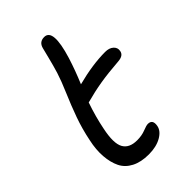

<svg xmlns="http://www.w3.org/2000/svg" viewBox="-230 -842 940 940"><g transform="rotate(-45 240.5 -371.5)"><path d="M221.2 13.2Q167.5 13.2 130.9 -5.9Q94.2 -24.9 77.6 -58.8Q61 -92.8 57.4 -139.4Q53.7 -186 65.9 -241.2Q79.1 -306.6 100.6 -366.5Q122.1 -426.3 147.7 -485.8Q173.3 -545.4 186 -585.9Q197.8 -624.5 209.2 -670.4Q220.7 -716.3 222.2 -722.2Q231 -755.9 265.1 -755.9Q326.7 -755.9 277.8 -597.2Q257.8 -533.2 229 -464.8Q337.9 -493.2 424.8 -493.2Q452.6 -493.2 468.3 -479Q483.9 -464.8 480 -444.8Q476.1 -418 438 -415Q360.4 -409.2 306.2 -400.1Q252 -391.1 192.9 -375Q167 -299.8 153.8 -231.9Q136.2 -147.5 155.8 -111.8Q175.3 -76.2 230 -76.2Q262.2 -76.2 287.4 -86.2Q312.5 -96.2 323.2 -96.2Q356.4 -96.2 349.1 -56.2Q343.8 -26.9 308.6 -6.8Q273.4 13.2 221.2 13.2Z"/></g></svg>

Font: Shantell Sans Irregular
Style: Italic
Weight: 400
Italic angle: -11.31°
Designer: Stephen Nixon, Anya Danilova, Shantell Martin
Foundry: Arrow Type
Version: Version 1.006;[9816181b4]